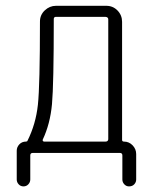

<svg xmlns="http://www.w3.org/2000/svg" viewBox="-20 -540 540 678"><path d="M130.9 -46.9Q129.9 -44.9 131.3 -42.5Q132.8 -40 135.7 -40H352.5Q361.3 -40 362.3 -47.9V-471.7Q362.3 -479.5 352.5 -480.5H177.7Q169.9 -480.5 169.9 -472.7Q169.9 -242.2 163.6 -172.4Q157.2 -102.5 130.9 -46.9ZM39.1 93.8V-7.8Q39.1 -20.5 48.3 -30.3Q57.6 -40 71.3 -40Q76.2 -40 77.1 -43Q106.4 -101.6 113.8 -169.9Q121.1 -238.3 121.1 -463.9Q121.1 -487.3 138.2 -503.4Q155.3 -519.5 177.7 -519.5H355.5Q378.9 -519.5 395 -502.9Q411.1 -486.3 411.1 -462.9V-45.9Q411.1 -40 418 -40Q435.5 -40 448.2 -26.9Q460.9 -13.7 460.9 3.9V93.8Q460.9 103.5 454.1 110.8Q447.3 118.2 435.5 118.2Q425.8 118.2 418.9 110.8Q412.1 103.5 412.1 93.8V8.8Q412.1 0 403.3 0H95.7Q86.9 0 86.9 8.8V93.8Q86.9 103.5 80.1 110.8Q73.2 118.2 63 118.2Q52.7 118.2 45.9 110.8Q39.1 103.5 39.1 93.8Z"/></svg>

Font: Rounded Mgen+ 1mn light
Style: Regular
Weight: 200
Designer: [Source Han Sans]
Ryoko NISHIZUKA  (kana & ideographs); Paul D. Hunt (Latin, Greek & Cyrillic); Wenlong ZHANG  (bopomofo
Version: Version 1.059.20150602